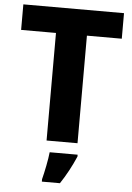

<svg xmlns="http://www.w3.org/2000/svg" viewBox="-61 -759 706 1026"><g transform="rotate(5 291.5 -246.5)"><path d="M209 0V-577H22V-714H562V-577H375V0ZM381 71Q346 152 300 221H203V208Q211 177 219.5 134Q228 91 231 61H381Z"/></g></svg>

Font: Noto Sans UI ExtraBold
Style: Regular
Weight: 800
Designer: Monotype Design Team
Foundry: Monotype Imaging Inc.
Version: Version 1.001